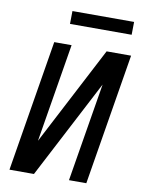

<svg xmlns="http://www.w3.org/2000/svg" viewBox="-99 -989 797 1058"><g transform="rotate(10 300.0 -460.5)"><path d="M29 0 150 -735H247L156 -184L443 -735H580L459 0H362L453 -551L166 0ZM218 -849 219 -921H564L563 -849Z"/></g></svg>

Font: Iosevka Aile Medium
Style: Italic
Weight: 500
Italic angle: -9°
Designer: Belleve Invis
Foundry: Belleve Invis
Version: Version 31.1.0; ttfautohint (v1.8.4)